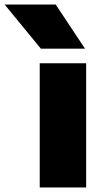

<svg xmlns="http://www.w3.org/2000/svg" viewBox="-112 -828 464 848"><path d="M63.5 0V-548.5H268.5V0ZM68.5 -613 -91.5 -808H134L263.5 -613Z"/></svg>

Font: Encode Sans Expanded Expanded ExtraBold
Style: Regular
Weight: 800
Width: 7
Designer: Multiple Designers
Foundry: Impallari Type
Version: Version 3.000; ttfautohint (v1.8.3) -l 8 -r 50 -G 200 -x 14 